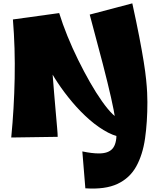

<svg xmlns="http://www.w3.org/2000/svg" viewBox="-20 -820 946 1145"><path d="M47 0Q64 -173 67.5 -353Q71 -533 57 -704L333 -742L284 -532Q287 -466 292 -398.5Q297 -331 302.5 -267.5Q308 -204 312.5 -151Q317 -98 320.5 -59.5Q324 -21 324 -4ZM734 0Q681 0 625 -29Q569 -58 514.5 -105.5Q460 -153 411.5 -210.5Q363 -268 324.5 -326Q286 -384 262 -433.5Q238 -483 232 -514L333 -742Q353 -677 382 -605.5Q411 -534 446 -463Q481 -392 517 -329Q553 -266 588 -216.5Q623 -167 652 -139Q681 -111 701 -111ZM489 303 471 83Q500 89 524.5 92Q549 95 569 95Q598 95 618 88Q638 81 650.5 67Q663 53 669 30Q675 7 675 -24Q675 -59 667.5 -109Q660 -159 642 -239Q624 -319 593 -439Q562 -559 515 -733L769 -800Q794 -686 810.5 -600.5Q827 -515 837 -452.5Q847 -390 851.5 -345Q856 -300 857.5 -268Q859 -236 859 -211Q859 -92 845 5.5Q831 103 792.5 172.5Q754 242 681 276.5Q608 311 489 303Z"/></svg>

Font: Marhey Light
Style: Regular
Weight: 300
Designer: Nur Syamsi & Bustanul Arifin
Foundry: Namelatype
Version: Version 1.000